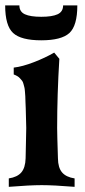

<svg xmlns="http://www.w3.org/2000/svg" viewBox="-21 -704 320 725"><path d="M136.7 -4.9Q91.3 -4.9 12.2 1.5V-30.3Q44.4 -35.2 59.6 -53Q74.7 -70.8 75.7 -106Q75.7 -116.2 76.9 -161.4Q78.1 -206.5 78.1 -220.7Q78.1 -238.3 76.2 -294.9Q75.7 -302.7 75.2 -318.8Q74.7 -335 74.5 -340.6Q74.2 -346.2 73.2 -358.2Q72.3 -370.1 71 -374.5Q69.8 -378.9 67.6 -387.2Q65.4 -395.5 62.3 -399.2Q59.1 -402.8 54.7 -408Q50.3 -413.1 44.4 -416.5Q38.6 -419.9 30.8 -422.9V-448.7Q64 -452.6 106.9 -469.2Q149.9 -485.8 183.6 -505.4L203.1 -481.9Q194.8 -346.7 194.8 -220.7Q194.8 -196.8 197.8 -106Q198.2 -70.8 213.4 -53Q228.5 -35.2 260.7 -30.3V1.5Q181.6 -4.9 136.7 -4.9ZM217.3 -683.6H271Q271 -606.9 241 -579.3Q210.9 -551.8 134.8 -551.8Q58.6 -551.8 28.6 -579.3Q-1.5 -606.9 -1.5 -683.6H52.2Q52.2 -659.7 73 -650.1Q93.8 -640.6 134.8 -640.6Q175.8 -640.6 196.5 -650.1Q217.3 -659.7 217.3 -683.6Z"/></svg>

Font: Flanker
Style: Bold
Weight: 700
Designer: Flanker
Foundry: Flanker
Version: Version 2.021